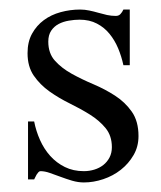

<svg xmlns="http://www.w3.org/2000/svg" viewBox="-20 -367 334 398"><path d="M267.1 -85Q267.1 -63 256.8 -45.4Q246.6 -27.8 230.5 -15.1Q214.4 -2.4 194.1 4.4Q173.8 11.2 153.8 11.2Q142.1 11.2 129.6 7.6Q117.2 3.9 105.5 -0.5Q93.8 -4.9 83.3 -8.5Q72.8 -12.2 64 -12.2Q61.5 -12.2 59.6 -10Q57.6 -7.8 55.9 -5.1Q54.2 -2.4 53 0.5Q51.8 3.4 50.8 4.9H38.1V-115.2H50.8Q54.7 -95.2 63 -76.7Q71.3 -58.1 84.2 -43.7Q97.2 -29.3 114.5 -20.8Q131.8 -12.2 153.8 -12.2Q165 -12.2 175.5 -15.4Q186 -18.6 194.1 -24.9Q202.1 -31.2 207 -40.5Q211.9 -49.8 211.9 -62Q211.9 -85.4 199 -101.3Q186 -117.2 166.5 -129.4Q147 -141.6 124.5 -152.6Q102.1 -163.6 82.5 -177.5Q63 -191.4 50 -210.2Q37.1 -229 37.1 -256.8Q37.1 -280.3 46.4 -297.1Q55.7 -314 70.8 -325.2Q85.9 -336.4 105.7 -341.8Q125.5 -347.2 146 -347.2Q155.8 -347.2 165 -345.2Q174.3 -343.3 183.6 -340.6Q192.9 -337.9 201.9 -335.9Q210.9 -334 220.2 -334Q226.1 -334 229.7 -337.9Q233.4 -341.8 235.8 -347.2H249V-231.9H235.8Q231.9 -250 224.9 -266.8Q217.8 -283.7 207 -296.9Q196.3 -310.1 180.9 -318.1Q165.5 -326.2 145 -326.2Q134.3 -326.2 122.8 -324.2Q111.3 -322.3 101.8 -317.4Q92.3 -312.5 86.2 -303.5Q80.1 -294.4 80.1 -280.8Q80.1 -256.3 94 -241Q107.9 -225.6 128.7 -214.1Q149.4 -202.6 173.6 -192.4Q197.8 -182.1 218.5 -168.7Q239.3 -155.3 253.2 -135.5Q267.1 -115.7 267.1 -85Z"/></svg>

Font: Scheherazade Rohingya
Style: Regular
Weight: 400
Designer: SIL International
Foundry: SIL International
Version: Version 2.000 (build 440/429)